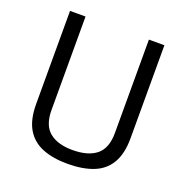

<svg xmlns="http://www.w3.org/2000/svg" viewBox="-126 -806 897 931"><g transform="rotate(20 322.5 -340.5)"><path d="M320 10Q244 10 190 -12Q136 -34 107.5 -82.5Q79 -131 79 -211V-691H159V-209Q159 -130 201.5 -95.5Q244 -61 320 -61Q400 -61 443 -95.5Q486 -130 486 -209V-691H566V-211Q566 -132 537.5 -83Q509 -34 454 -12Q399 10 320 10Z"/></g></svg>

Font: Cairo Play
Style: Regular
Weight: 400
Designer: Mohamed Gaber, Accademia di Belle Arti di Urbino
Foundry: Kief Type Foundry, Accademia di Belle Arti di Urbino
Version: Version 3.119